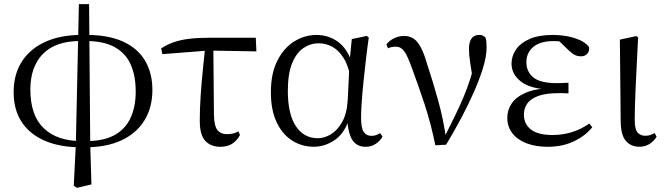

<svg xmlns="http://www.w3.org/2000/svg" viewBox="-20 -701 3240 936"><path d="M339.6 204.1 349.7 2.7 364.6 -680.9H414.3L419.9 2.6L425.7 198.1L355.1 214.8ZM372.9 16.9Q273.6 16.9 200.3 -14Q126.9 -44.9 86.7 -104.8Q46.5 -164.6 46.5 -251.7Q46.5 -339 86.9 -401.5Q127.4 -464 201.7 -497.4Q276 -530.8 377.1 -530.8L372.2 -501.1Q251.1 -501.1 189.5 -438.4Q128 -375.8 128 -264.4Q128 -138.5 193.2 -75.9Q258.5 -13.3 376.8 -13.3ZM398.3 16.9 401.6 -13.3Q485.2 -13.3 538.1 -42.3Q591 -71.4 616.3 -126Q641.6 -180.5 641.6 -254.8Q641.6 -331.1 617.4 -386Q593.3 -440.9 539.6 -471Q485.9 -501.1 397 -501.1L401.1 -530.8Q508.8 -530.8 580.2 -498.1Q651.6 -465.4 687.3 -405.1Q722.9 -344.8 722.9 -262.9Q722.9 -175.9 683.3 -112.8Q643.6 -49.8 571 -16.4Q498.4 16.9 398.3 16.9Z M771.7 -437.1 765.5 -465Q795.8 -484.8 829 -495.9Q862.2 -507.1 903.9 -512.1Q945.6 -517 1001.4 -517H1227L1229.9 -450.5L995.4 -454.5ZM1055.2 14.6Q1007.7 14.6 980.8 -14.3Q953.9 -43.2 953.9 -112.1Q953.9 -170.4 958 -232.2Q962.1 -293.9 968.4 -355.7Q974.8 -417.4 980.5 -474.9H1020L1023 -136.8Q1025 -83.2 1041.5 -65Q1057.9 -46.9 1086.5 -46.9Q1103.3 -46.9 1116.7 -50.3Q1130.1 -53.7 1142.3 -60.7L1149.9 -42.7Q1135 -15 1111.8 -0.2Q1088.6 14.6 1055.2 14.6Z M1510.8 14.4Q1450.7 14.4 1402.8 -16.7Q1354.9 -47.8 1327.7 -107.2Q1300.5 -166.5 1300.5 -250.6Q1300.5 -344.2 1332.6 -406.4Q1364.6 -468.5 1415.3 -499.6Q1466.1 -530.6 1522.2 -530.6Q1589.2 -530.6 1637.5 -489.4Q1685.8 -448.1 1705.7 -358.5H1713.3L1691.5 -312.6Q1679.5 -379.3 1655.1 -418.1Q1630.6 -456.9 1599.2 -473.4Q1567.8 -490 1533.7 -490Q1493.8 -490 1459.5 -467Q1425.2 -444 1404.2 -392.9Q1383.2 -341.7 1383.2 -257.8Q1383.2 -144.9 1422.3 -86Q1461.4 -27.2 1529.4 -27.2Q1561.3 -27.2 1593 -46.2Q1624.8 -65.2 1648.1 -106.4Q1671.3 -147.6 1675.1 -212.9L1684.4 -403.1L1695 -510.5L1767.8 -525.8L1777.8 -518.4Q1770.4 -466.9 1763.8 -410.4Q1757.2 -353.9 1751.7 -299.8Q1746.2 -245.7 1743.2 -200.8Q1740.2 -155.9 1740.2 -126.6Q1740.2 -76.9 1753.2 -57.8Q1766.2 -38.7 1790.6 -38.7Q1804.4 -38.7 1814.2 -42.6Q1824 -46.5 1833.5 -52L1844.8 -34.9Q1832.5 -13.4 1811.2 0.6Q1789.9 14.6 1762.4 14.6Q1720 14.6 1698.4 -17.4Q1676.8 -49.4 1672.1 -127.8L1684.9 -128.2Q1660.3 -50.9 1611.8 -18.3Q1563.4 14.4 1510.8 14.4Z M2102.3 7.3Q2080.3 -100.7 2049.6 -193.6Q2018.8 -286.5 1988.7 -367.2Q1967.2 -428.8 1950.7 -451.1Q1934.3 -473.5 1909.8 -473.5Q1887.8 -473.5 1871.8 -465.5L1863.6 -484.2Q1878.3 -503.8 1901.8 -514.8Q1925.4 -525.8 1948.8 -525.8Q1977.3 -525.8 1996.9 -512.4Q2016.4 -498.9 2032.3 -468.4Q2048.3 -437.9 2062.9 -386.3Q2089.8 -305.9 2115.7 -212.5Q2141.6 -119.1 2155.2 -22.3H2140.7L2147.1 -33.8Q2173.7 -86.9 2196.2 -132.7Q2218.7 -178.4 2237.6 -222.6Q2256.6 -266.8 2272.3 -315.8Q2287.9 -364.7 2301.7 -423.6L2288.7 -295.2Q2277.9 -355.7 2272 -395.9Q2266.1 -436.1 2266.1 -462Q2266.1 -495.7 2278.8 -513.3Q2291.5 -530.8 2314.9 -530.8Q2326.8 -530.8 2334.2 -527.2Q2341.5 -523.6 2347.4 -516.7Q2350.1 -505.4 2351.1 -494.5Q2352.1 -483.5 2352.1 -469.6Q2352.1 -427.2 2335.1 -371.4Q2318.2 -315.7 2290.2 -252.2Q2262.2 -188.7 2227.1 -122.9Q2192 -57.2 2154.8 4.4Z M2649.3 14.6Q2591 14.6 2546.7 -2.5Q2502.3 -19.6 2477.7 -51.5Q2453.1 -83.4 2453.1 -126.7Q2453.1 -165.3 2474.9 -197.3Q2496.7 -229.3 2544.5 -249.5Q2592.3 -269.8 2669.7 -271.6V-263.4Q2566.9 -266.8 2520.3 -302.9Q2473.7 -339 2473.7 -390.7Q2473.7 -428.3 2495.7 -460Q2517.6 -491.8 2562.1 -511.2Q2606.6 -530.6 2673.8 -530.6Q2709.9 -530.6 2744.4 -524.4Q2779 -518.1 2807.3 -505.3Q2835.6 -492.4 2851.6 -471.9Q2854.2 -450.8 2842.8 -438.7Q2831.5 -426.5 2813.6 -426.5Q2796.7 -426.5 2783.7 -432.4Q2770.7 -438.4 2750.9 -456.8L2693.6 -512.6L2749.7 -511.5L2759 -491.9Q2733.4 -496.3 2715.7 -498.5Q2698.1 -500.7 2678.7 -500.7Q2614 -500.7 2580 -472.4Q2546.1 -444.1 2546.1 -397.6Q2546.1 -351.6 2580 -323.6Q2613.8 -295.7 2695.2 -295.7Q2707.3 -295.7 2720.2 -296.2Q2733.1 -296.7 2751.3 -297.7V-245.7Q2731.9 -246.9 2722.4 -246.9Q2713 -246.9 2704.6 -246.9Q2639.1 -246.9 2602.1 -232.6Q2565.1 -218.4 2549.6 -195.2Q2534 -172 2534 -143.3Q2534 -95.8 2568.7 -69.3Q2603.4 -42.9 2673.6 -42.9Q2724.3 -42.9 2769.3 -57.2Q2814.3 -71.5 2852.9 -98.8L2867.3 -80.5Q2833.8 -38.9 2777.8 -12.1Q2721.9 14.6 2649.3 14.6Z M3096.8 14.4Q3055.3 14.4 3030.7 -14.5Q3006.2 -43.4 3005.8 -111.9L3001.9 -507.9L3082 -525L3090.8 -518.8Q3086.3 -430.3 3083.2 -367.2Q3080.1 -304.2 3078.1 -259Q3076.1 -213.9 3075.2 -180.2Q3074.3 -146.5 3074.3 -117.6Q3074.3 -70.5 3088.4 -54.8Q3102.4 -39.1 3126 -39.1Q3140.8 -39.1 3151.5 -43.2Q3162.3 -47.3 3171.9 -52L3180.8 -34.8Q3171.5 -16.9 3149.5 -1.3Q3127.5 14.4 3096.8 14.4Z"/></svg>

Font: Noto Serif HK ExtraLight
Style: Regular
Weight: 200
Designer: Ryoko NISHIZUKA 西塚涼子 (kana & ideographs); Frank Grießhammer (Latin, Greek & Cyrillic); Wenlong ZHANG 张文龙 (bopomofo); San
Foundry: Adobe
Version: Version 2.002-H1;hotconv 1.1.0;makeotfexe 2.6.0